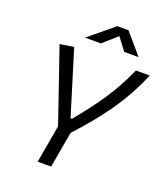

<svg xmlns="http://www.w3.org/2000/svg" viewBox="-160 -1007 965 1116"><g transform="rotate(20 323.0 -449.0)"><path d="M205.6 0H288.6L328.1 -222.7C465.3 -372.6 568.4 -507.3 646.5 -693.4H561C493.2 -539.6 416 -434.6 307.6 -302.2H298.8L176.8 -699.2L91.3 -686L246.6 -233.4ZM217.3 -771.5H315.4L402.3 -848.1L460 -771.5H548.8L440.4 -898.4H371.1Z"/></g></svg>

Font: Cascadia Code PL SemiLight
Style: Italic
Weight: 350
Italic angle: -10°
Monospace: yes
Designer: Aaron Bell
Foundry: Saja Typeworks
Version: Version 2404.023